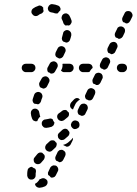

<svg xmlns="http://www.w3.org/2000/svg" viewBox="-20 -586 648 910"><path d="M161 273Q165 269 168 263Q173 263 177 260Q185 257 192 260Q200 263 204 270Q207 278 204 286Q201 293 194 297Q181 303 167 304Q159 304 153 299Q146 293 146 285Q146 285 146 285Q146 285 146 285Q147 284 148 284Q156 280 161 273ZM150 230Q151 225 150 221Q149 216 146 213Q139 211 133 206Q133 206 132 205Q125 204 119 209Q112 213 111 220Q109 229 109 236Q109 242 109 247Q110 255 116 261Q122 266 131 265Q135 265 138 263Q142 262 144 258Q147 255 148 252Q149 248 149 244Q149 240 149 236Q149 233 150 230ZM207 233Q208 229 210 226Q214 218 218 209Q220 205 223 203Q226 200 230 199Q233 197 237 198Q241 198 245 199Q249 201 251 204Q254 207 255 211Q257 215 256 219Q256 223 254 226Q249 237 244 246Q242 249 239 252Q236 254 232 255Q229 256 226 256Q223 256 221 255Q218 251 215 248Q212 245 208 243Q208 242 208 242Q208 241 208 241Q207 237 207 233ZM192 159Q193 153 190 148Q187 146 184 142Q182 140 180 138Q174 136 168 137Q161 139 157 144Q150 152 144 160Q141 163 140 167Q139 171 140 175Q140 179 142 182Q144 186 147 188Q154 193 162 192Q170 191 175 185Q181 177 188 170Q191 165 192 159ZM272 124Q276 124 279 126Q283 128 286 131Q288 134 290 137Q291 141 291 145Q290 149 289 153L280 171Q277 177 272 180Q267 183 261 183Q258 181 255 179Q251 177 247 176Q243 172 242 166Q241 160 244 154L253 135Q253 135 253 134Q254 134 254 133Q256 131 258 129Q259 128 260 127Q261 126 262 126Q263 126 264 125Q268 124 272 124ZM248 103Q250 97 248 91Q244 89 242 85Q240 83 238 81Q232 78 226 79Q220 79 215 84Q207 91 200 98Q197 101 196 105Q194 108 194 112Q194 116 195 120Q197 124 200 127Q206 132 214 133Q222 133 228 127Q235 120 243 113Q247 109 248 103ZM324 80 315 98Q313 102 310 104Q307 107 304 108Q302 109 300 109Q297 110 295 109Q292 107 289 106Q286 104 282 103Q282 102 281 102Q280 101 280 100Q284 99 288 98Q295 95 302 90L317 77Q322 72 326 67Q326 70 326 73Q325 77 324 80ZM307 53Q309 50 309 46Q310 44 309 42Q309 40 308 38Q306 35 303 32Q301 30 299 27Q294 24 288 24Q281 25 276 29L261 43Q258 45 256 49Q254 52 254 56Q254 60 255 64Q256 68 259 71Q264 77 272 78Q281 78 287 73L302 60Q306 57 307 53ZM355 15Q356 11 357 7Q357 3 356 -1Q355 -4 353 -8Q347 -14 339 -15Q331 -16 324 -11V-10Q320 -7 319 -4Q317 0 316 4Q316 8 317 11Q318 15 321 18Q326 25 334 26Q342 26 349 21H350Q353 18 355 15ZM230 11Q234 9 235 5Q237 2 237 0Q238 -3 238 -6Q237 -7 236 -8Q232 -13 230 -20Q227 -23 222 -24Q217 -25 212 -23Q203 -21 196 -20Q188 -20 182 -13Q177 -7 178 1Q178 5 180 9Q182 12 185 15Q188 18 191 19Q195 20 199 20Q211 19 224 15Q227 14 230 11ZM136 -17Q134 -20 132 -24Q127 -36 126 -50Q126 -54 127 -57Q128 -61 131 -64Q133 -67 137 -69Q140 -71 144 -71Q153 -72 159 -66Q165 -61 166 -53Q167 -45 169 -39Q170 -37 170 -36Q170 -35 171 -33Q168 -31 165 -28Q160 -21 157 -13Q157 -12 157 -12Q153 -11 150 -11Q146 -11 143 -13Q139 -14 136 -17ZM305 -36Q307 -39 307 -43Q307 -46 307 -48Q307 -50 306 -53Q304 -54 302 -56Q299 -59 296 -63Q294 -64 293 -64Q291 -65 289 -65Q285 -65 281 -64Q278 -63 275 -61Q267 -54 259 -49Q252 -44 251 -36Q250 -28 255 -21Q257 -18 260 -16Q264 -14 268 -13Q272 -12 275 -13Q279 -14 283 -16Q291 -23 300 -30Q303 -32 305 -36ZM349 -65 358 -84Q360 -87 363 -90Q366 -93 370 -94Q374 -95 378 -95Q382 -95 385 -93Q393 -90 395 -82Q398 -74 394 -66L385 -48Q384 -44 381 -42Q378 -39 374 -38Q372 -37 370 -37Q368 -37 366 -37Q363 -39 360 -40Q356 -42 353 -43Q349 -48 348 -54Q347 -60 349 -65ZM348 -106Q353 -111 359 -114Q359 -114 359 -114Q355 -117 352 -120Q347 -122 341 -121Q335 -119 331 -115Q324 -107 317 -100Q312 -94 312 -86Q312 -78 318 -72Q320 -70 322 -69Q324 -68 326 -67Q327 -71 329 -75L338 -94Q342 -101 348 -106ZM142 -137Q145 -145 152 -148Q160 -152 168 -149Q176 -146 179 -139Q183 -131 180 -123Q176 -114 174 -105Q172 -100 168 -96Q165 -93 159 -91Q159 -92 159 -92Q152 -94 144 -94Q138 -97 136 -103Q133 -110 135 -116Q138 -126 142 -137ZM401 -110Q407 -109 413 -112Q418 -115 421 -121L430 -140Q433 -147 431 -155Q428 -163 420 -166Q413 -170 405 -167Q397 -164 394 -157L385 -138Q382 -133 383 -127Q384 -121 388 -116Q392 -115 395 -113Q398 -112 401 -110ZM177 -213Q181 -221 189 -223Q197 -226 204 -222Q211 -218 214 -210Q216 -202 212 -195Q207 -185 203 -177Q201 -172 195 -169Q190 -166 184 -166Q180 -169 175 -170Q173 -171 171 -172Q167 -176 166 -183Q164 -189 167 -195Q172 -204 177 -213ZM418 -204Q418 -208 420 -212L429 -230Q432 -238 440 -240Q448 -243 456 -239Q459 -238 462 -235Q464 -232 466 -228Q467 -224 467 -220Q467 -216 465 -213L456 -194Q453 -189 448 -185Q442 -182 436 -183Q433 -185 430 -187Q427 -188 423 -189Q422 -191 421 -192Q420 -194 419 -196Q418 -200 418 -204ZM206 -267 207 -268 216 -285Q220 -292 228 -294Q236 -297 243 -293Q247 -291 249 -288Q252 -285 253 -281Q254 -277 254 -273Q253 -269 251 -265L242 -249L241 -247Q238 -242 233 -239Q227 -237 221 -237Q218 -240 214 -242Q212 -243 208 -244Q204 -249 204 -255Q203 -261 206 -267ZM89 -250Q83 -256 83 -264Q83 -273 89 -279Q95 -284 103 -284H128Q136 -284 142 -279Q148 -273 148 -264Q148 -256 142 -250Q136 -244 128 -244H103Q95 -244 89 -250ZM284 -284H309Q317 -284 323 -279Q329 -273 329 -264Q329 -256 323 -250Q317 -244 309 -244H284Q279 -244 276 -246Q272 -248 269 -251L271 -255Q275 -262 276 -270Q277 -276 276 -283Q277 -284 279 -284Q281 -284 284 -284ZM399 -244H374Q366 -244 360 -250Q354 -256 354 -264Q354 -273 360 -279Q366 -284 374 -284H399Q407 -284 413 -279Q419 -273 419 -264Q419 -264 419 -264Q419 -264 419 -264Q413 -259 409 -253Q406 -249 404 -245Q403 -245 401 -245Q400 -244 399 -244ZM576 -250Q582 -256 582 -264Q582 -273 576 -279Q570 -284 562 -284H554Q546 -284 540 -279Q534 -273 534 -264Q534 -256 540 -250Q546 -244 554 -244H562Q570 -244 576 -250ZM455 -285 464 -303Q468 -311 476 -313Q483 -316 491 -312Q498 -309 501 -301Q504 -293 500 -286L491 -267Q489 -262 483 -259Q478 -255 472 -256Q469 -258 465 -260Q462 -261 459 -262Q454 -267 453 -273Q453 -279 455 -285ZM253 -356Q256 -363 264 -366Q272 -369 280 -365Q287 -362 290 -354Q293 -346 289 -339Q285 -330 280 -320Q278 -316 275 -314Q272 -311 268 -310Q266 -309 264 -309Q262 -309 260 -309Q257 -311 254 -312Q251 -314 247 -316Q243 -320 242 -326Q242 -332 244 -338Q249 -347 253 -356ZM490 -358 499 -376Q503 -384 511 -386Q519 -389 526 -386Q534 -382 536 -374Q539 -366 535 -359L526 -340Q524 -335 518 -332Q513 -329 507 -329Q504 -331 501 -333Q497 -334 494 -335Q490 -340 489 -346Q488 -352 490 -358ZM279 -428Q280 -436 287 -440Q294 -445 302 -443Q310 -441 315 -434Q319 -427 318 -419Q316 -409 312 -398Q310 -391 305 -388Q300 -384 293 -384Q291 -385 289 -386Q284 -388 280 -389Q275 -393 274 -398Q272 -404 274 -409Q277 -419 279 -428ZM526 -431 535 -449Q536 -453 539 -456Q542 -458 546 -460Q550 -461 554 -461Q558 -460 561 -459Q569 -455 572 -447Q574 -439 571 -432L562 -413Q560 -410 557 -407Q554 -405 550 -403Q548 -403 546 -402Q544 -402 542 -402Q539 -404 536 -406Q533 -407 529 -408Q525 -413 524 -419Q523 -425 526 -431ZM274 -493Q270 -500 273 -508Q275 -516 282 -520Q289 -524 297 -522Q305 -519 309 -512Q315 -501 319 -489Q321 -481 317 -475Q314 -468 307 -465Q299 -467 291 -465Q291 -465 291 -465Q287 -467 284 -471Q281 -474 280 -478Q278 -486 274 -493ZM561 -504 570 -522Q573 -530 581 -533Q589 -535 597 -532Q604 -528 607 -520Q610 -512 606 -505L597 -487Q595 -483 592 -480Q589 -478 586 -476Q584 -476 581 -475Q579 -475 577 -475Q574 -477 571 -479Q568 -480 564 -481Q560 -486 559 -492Q558 -498 561 -504ZM162 -514Q155 -509 147 -510Q139 -511 134 -518Q128 -524 129 -532Q130 -541 137 -546Q146 -553 161 -558Q164 -560 168 -560Q172 -559 176 -558Q179 -556 181 -554Q183 -552 185 -550Q184 -543 186 -536Q186 -535 187 -534Q185 -529 182 -526Q179 -522 174 -521Q166 -518 162 -514ZM225 -527Q216 -528 211 -534Q206 -541 207 -549Q208 -553 210 -556Q212 -560 215 -562Q218 -565 222 -566Q226 -567 230 -566Q242 -565 254 -560Q258 -559 261 -556Q264 -553 265 -550Q267 -547 267 -543Q267 -540 266 -537Q262 -534 259 -530Q256 -527 254 -523Q251 -522 247 -522Q243 -522 240 -523Q233 -526 225 -527Z"/></svg>

Font: FRB American Cursive Dashed
Style: Bold Italic
Weight: 700
Italic angle: -25°
Version: Version 2.0;Modular Font Editor K font №1